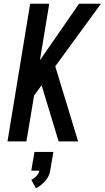

<svg xmlns="http://www.w3.org/2000/svg" viewBox="-20 -755 559 1025"><path d="M20 0 141 -735H243L193 -433L402 -735H519L275 -401L397 0H293L202 -300L162 -245L121 0ZM172 250 147 205Q162 198 174.5 185Q187 172 190 156H147L164 56H265L248 156Q246 171 239 185Q232 199 221.5 211Q211 223 198.5 233Q186 243 172 250Z"/></svg>

Font: Iosevka SS04 Semibold Oblique
Style: Regular
Weight: 600
Italic angle: -9°
Monospace: yes
Designer: Belleve Invis
Foundry: Belleve Invis
Version: Version 19.0.0; ttfautohint (v1.8.4)